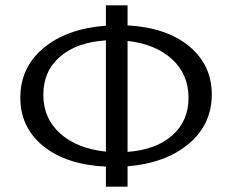

<svg xmlns="http://www.w3.org/2000/svg" viewBox="-20 -688 867 718"><path d="M772 -335Q772 -223 686 -150.5Q600 -78 457 -66V10H376V-65Q228 -72 142 -141.5Q56 -211 56 -323Q56 -436 143 -508.5Q230 -581 376 -592V-668H457V-593Q603 -585 687.5 -515Q772 -445 772 -335ZM142 -334Q142 -245 205.5 -188.5Q269 -132 376 -121V-537Q267 -530 204.5 -476Q142 -422 142 -334ZM457 -120Q564 -128 624.5 -182Q685 -236 685 -322Q685 -410 623.5 -466.5Q562 -523 457 -535Z"/></svg>

Font: EauTestText Medium
Style: Regular
Weight: 500
Designer: Christian Thalmann (Catharsis Fonts)
Version: Version 0.001;PS 000.001;hotconv 1.0.88;makeotf.lib2.5.64775